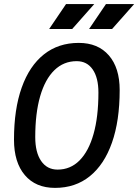

<svg xmlns="http://www.w3.org/2000/svg" viewBox="-20 -914 680 944"><path d="M250.5 9.8Q155.3 9.8 102.1 -53Q48.8 -115.7 48.8 -227.5Q48.8 -377 86.7 -483.4Q124.5 -589.8 195.8 -646.5Q267.1 -703.1 367.2 -703.1Q461.9 -703.1 515.1 -641.8Q568.4 -580.6 568.4 -471.2Q568.4 -320.3 530.5 -212.6Q492.7 -105 421.6 -47.6Q350.6 9.8 250.5 9.8ZM263.2 -80.1Q326.2 -80.1 371.1 -125.2Q416 -170.4 439.9 -255.1Q463.9 -339.8 463.9 -459Q463.9 -531.7 435.8 -572.5Q407.7 -613.3 356.9 -613.3Q293 -613.3 247.3 -568.8Q201.7 -524.4 177.5 -440.9Q153.3 -357.4 153.3 -239.7Q153.3 -164.6 182.4 -122.3Q211.4 -80.1 263.2 -80.1ZM221.7 -771.5 304.7 -894H443.4L335 -771.5ZM418 -771.5 501 -894H639.6L531.2 -771.5Z"/></svg>

Font: Cascadia Code PL
Style: Italic
Weight: 400
Italic angle: -10°
Monospace: yes
Designer: Aaron Bell
Foundry: Saja Typeworks
Version: Version 2404.023